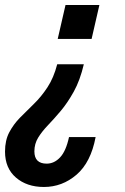

<svg xmlns="http://www.w3.org/2000/svg" viewBox="-66 -530 497 765"><path d="M330 -510 299 -375H164L195 -510ZM109 215Q41 215 -2.5 177.5Q-46 140 -46 74Q-46 29 -29 -3Q-12 -35 14 -61.5Q40 -88 69 -116Q98 -144 123 -182Q148 -220 162 -274H268Q253 -210 228 -165Q203 -120 176 -88Q149 -56 125 -31Q101 -6 86 18.5Q71 43 71 73Q71 122 120 122Q150 122 173.5 97Q197 72 209 16H315Q296 117 239 166Q182 215 109 215Z"/></svg>

Font: Instrument Sans Condensed SemiBold Italic
Style: Regular
Weight: 600
Width: 3
Italic angle: -13°
Designer: Rodrigo Fuenzalida
Foundry: fragTYPE
Version: Version 1.000; ttfautohint (v1.8.4.7-5d5b);gftools[0.9.28]